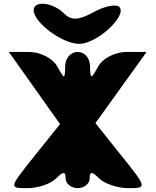

<svg xmlns="http://www.w3.org/2000/svg" viewBox="-20 -1028 809 998"><path d="M292 -383 159 -217C26 -50 25 -50 123 -50C177 -50 243 -72 271 -100C309 -138 321 -138 321 -100C321 -73 351 -50 384 -50C417 -50 446 -73 446 -100C446 -138 458 -138 496 -100C523 -73 592 -50 646 -50C745 -50 745 -52 611 -219L476 -388C565 -512 653 -634 742 -758H638C580 -758 515 -726 492 -685C452 -614 450 -614 448 -685C447 -727 420 -758 384 -758C348 -758 320 -727 319 -685C317 -614 316 -614 276 -685C253 -726 188 -758 130 -758H26C115 -633 203 -508 292 -383ZM155 -975C155 -911 304 -800 392 -800C484 -800 644 -948 600 -992C584 -1008 525 -997 467 -965C388 -922 351 -920 313 -958C255 -1016 155 -1027 155 -975Z"/></svg>

Font: Hussar Skorodowane
Style: Bold
Weight: 700
Foundry: Cannot Into Space Fonts
Version: Version 0.892